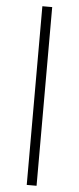

<svg xmlns="http://www.w3.org/2000/svg" viewBox="-61 -797 400 973"><g transform="rotate(5 139.0 -310.5)"><path d="M114 -765H164V144H114Z"/></g></svg>

Font: Roboto Serif ExtraLight
Style: Regular
Weight: 250
Version: Version 1.007